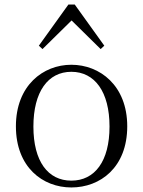

<svg xmlns="http://www.w3.org/2000/svg" viewBox="-20 -811 630 845"><path d="M294 14C421 14 540 -74 540 -255C540 -435 419 -526 294 -526C170 -526 50 -435 50 -255C50 -75 168 14 294 14ZM294 -16C191 -16 127 -101 127 -254C127 -407 191 -495 294 -495C397 -495 462 -407 462 -254C462 -101 397 -16 294 -16ZM423 -595 439 -610 309 -791H281L151 -610L167 -595L295 -721Z"/></svg>

Font: Noto Serif TC Light
Style: Regular
Weight: 300
Designer: Ryoko NISHIZUKA 西塚涼子 (kana & ideographs); Frank Grießhammer (Latin, Greek & Cyrillic); Wenlong ZHANG 张文龙 (bopomofo); San
Foundry: Adobe
Version: Version 2.001;hotconv 1.1.0;makeotfexe 2.6.0